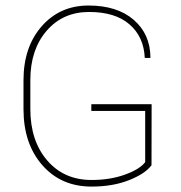

<svg xmlns="http://www.w3.org/2000/svg" viewBox="-20 -668 658 698"><path d="M312.5 10.3Q202.1 10.3 133.8 -67.6Q65.4 -145.5 65.4 -271.5V-376Q65.4 -497.1 131.6 -572.5Q197.8 -647.9 301.8 -647.9Q405.8 -647.9 465.8 -596.2Q525.9 -544.4 526.9 -460L526.4 -457.5H506.3Q502.9 -534.2 450.9 -579.3Q398.9 -624.5 303.7 -624.5Q208.5 -624.5 149.4 -555.9Q90.3 -487.3 90.3 -377V-271.5Q90.3 -156.2 151.4 -85Q212.4 -13.7 313 -13.7Q380.4 -13.7 434.3 -33.2Q488.3 -52.7 507.8 -78.6V-264.6H312V-289.1H531.2L530.8 -67.4Q508.3 -36.6 449.5 -13.2Q390.6 10.3 312.5 10.3Z"/></svg>

Font: Yantramanav Thin
Style: Regular
Weight: 250
Version: Version 1.001;PS 1.0;hotconv 1.0.72;makeotf.lib2.5.5900; ttf